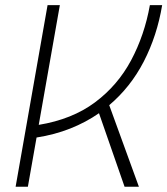

<svg xmlns="http://www.w3.org/2000/svg" viewBox="-20 -713 639 733"><path d="M39.6 0 161.6 -693.4H208.5L127.9 -236.3Q255.4 -257.3 342.3 -322Q429.2 -386.7 480.5 -482.7Q531.7 -578.6 552.2 -693.4H599.1Q579.6 -576.7 529.1 -478.5Q478.5 -380.4 397 -311.5L510.3 0H455.6L357.9 -280.8Q308.1 -246.1 248.3 -222.4Q188.5 -198.7 119.6 -188L86.4 0Z"/></svg>

Font: Cascadia Mono NF ExtraLight
Style: Italic
Weight: 200
Italic angle: -10°
Monospace: yes
Designer: Aaron Bell
Foundry: Saja Typeworks
Version: Version 2404.023; ttfautohint (v1.8.4)